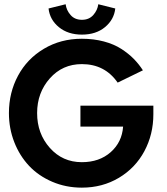

<svg xmlns="http://www.w3.org/2000/svg" viewBox="-20 -850 768 882"><path d="M509.5 -811Q504 -760 462.5 -725.5Q421 -691 356.5 -691Q292.5 -691 250.8 -725Q209 -759 203 -811L281.5 -830.5Q285 -803 304.2 -781Q323.5 -759 356.5 -759Q389 -759 408.5 -781Q428 -803 431.5 -830.5ZM349.5 -364.5H684.5V-325.5Q684.5 -232.5 643.2 -155.5Q602 -78.5 526.2 -33.2Q450.5 12 356 12Q283 12 220 -15Q157 -42 113.5 -88.2Q70 -134.5 45.5 -197.2Q21 -260 21 -330.5Q21 -424.5 62.8 -502.2Q104.5 -580 181.8 -626Q259 -672 356 -672Q410.5 -672 457.2 -659.5Q504 -647 537.5 -625.2Q571 -603.5 594.5 -579.5Q618 -555.5 636.5 -527L520.5 -470.5Q461.5 -555.5 356 -555.5Q267 -555.5 208.8 -489.8Q150.5 -424 150.5 -330.5Q150.5 -236.5 208.8 -170.8Q267 -105 356 -105Q436.5 -105 488.5 -151Q540.5 -197 545.5 -268.5H349.5Z"/></svg>

Font: League Spartan SemiBold
Style: Regular
Weight: 600
Foundry: The League of Moveable Type
Version: Version 2.002